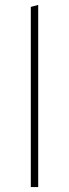

<svg xmlns="http://www.w3.org/2000/svg" viewBox="-20 -759 280 779"><path d="M105 0V-731L135 -739V0Z"/></svg>

Font: Heraclito Thin
Style: Regular
Weight: 100
Designer: Kostas Bartsokas (font) & Cristiano Sobral (main changes)
Foundry: Kostas Bartsokas (font) & Cristiano Sobral (main changes)
Version: Version 1.00;July 8, 2020;FontCreator 13.0.0.2655 64-bit